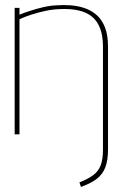

<svg xmlns="http://www.w3.org/2000/svg" viewBox="-20 -531 483 759"><path d="M407 60V-346Q407 -393 394.5 -424Q382 -455 360.5 -473Q339 -491 313 -499.5Q287 -508 258.5 -510Q230 -512 204 -510Q178 -509 150.5 -502.5Q123 -496 98.5 -488Q74 -480 57 -473V-500H38V0H57V-455Q76 -464 102 -472.5Q128 -481 157.5 -487.5Q187 -494 217 -495Q258 -497 289.5 -490Q321 -483 342.5 -466Q364 -449 375.5 -419.5Q387 -390 387 -347V60Q387 99 378 122.5Q369 146 349 161Q329 176 294 190L300 208Q339 194 362.5 176Q386 158 396.5 130Q407 102 407 60Z"/></svg>

Font: Advent Pro Thin
Style: Regular
Weight: 250
Version: Version 3.000